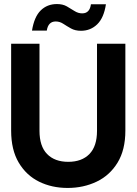

<svg xmlns="http://www.w3.org/2000/svg" viewBox="-20 -916 674 948"><path d="M314 12Q236 12 173 -19Q110 -50 72.5 -113Q35 -176 35 -271V-700H175V-270Q175 -194 212.5 -155.5Q250 -117 317 -117Q384 -117 421.5 -155.5Q459 -194 459 -270V-700H599V-271Q599 -176 560.5 -113Q522 -50 457 -19Q392 12 314 12ZM380 -764Q351 -764 330.5 -775.5Q310 -787 292.5 -798.5Q275 -810 255 -810Q218 -810 211 -765H138Q149 -833 181 -864.5Q213 -896 261 -896Q290 -896 310 -884.5Q330 -873 348 -861.5Q366 -850 386 -850Q423 -850 429 -895H503Q493 -828 460 -796Q427 -764 380 -764Z"/></svg>

Font: Host Grotesk Black
Style: Regular
Weight: 900
Designer: Doğukan Karapınar based on Poppins by Indian Type Foundry, Jonny Pinhorn
Foundry: Element Type
Version: Version 1.000; ttfautohint (v1.8.4.7-5d5b);gftools[0.9.33]